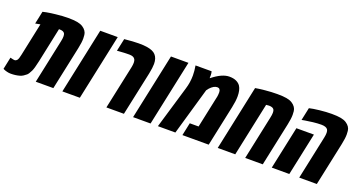

<svg xmlns="http://www.w3.org/2000/svg" viewBox="-94 -1181 3202 1729"><g transform="rotate(20 1507.0 -316.5)"><path d="M530.3 -511.2Q530.3 -473.6 518.1 -416.5L429.7 0H261.2L349.6 -417Q356.4 -447.8 356.4 -466.6Q356.4 -485.4 351.6 -495.1Q341.3 -516.1 301.8 -516.1H295.9L225.6 -183.1Q209.5 -108.4 196.8 -83Q179.2 -46.9 166.3 -35.9Q153.3 -24.9 139.4 -15.9Q125.5 -6.8 108.9 -2Q70.8 9.3 23.9 9.3Q6.3 9.3 -12.5 4.6Q-31.2 0 -41 -4.9L-51.3 -9.8L-26.9 -125.5Q4.4 -117.2 13.7 -117.2Q22.9 -117.2 29.5 -121.6Q36.1 -126 40 -131.1Q43.9 -136.2 47.9 -147Q51.8 -159.7 57.1 -183.1L124 -499.5L76.7 -490.7L102.5 -612.3Q114.7 -615.2 136.7 -619.9Q158.7 -624.5 222.9 -632.1Q287.1 -639.6 340.3 -639.6Q393.6 -639.6 427 -633.5Q460.4 -627.4 481.7 -613.8Q502.9 -600.1 514.6 -582.5Q526.4 -564.9 528.3 -544.9Q530.3 -524.9 530.3 -511.2Z M683.6 0H516.1L649.9 -629.9H817.4Z M878.4 -632.8Q964.8 -641.6 1014.6 -641.6Q1064.5 -641.6 1094.5 -636.7Q1124.5 -631.8 1145.5 -622.8Q1166.5 -613.8 1179.7 -599.1Q1207.5 -568.8 1207.5 -514.2Q1207.5 -479 1195.3 -418.5L1106 0H938L1027.3 -418.9Q1032.2 -442.4 1032.2 -461.9Q1032.2 -481.4 1025.4 -494.1Q1012.2 -518.1 969.2 -518.1Q923.8 -518.1 870.1 -513.7L852.5 -512.2Z M1361.3 0H1193.8L1327.6 -629.9H1495.1Z M1571.8 -536.1Q1571.8 -579.6 1563 -629.9H1717.3Q1722.2 -611.3 1722.2 -592.8Q1722.2 -574.2 1721.7 -566.4H1724.1Q1815.4 -639.6 1885.3 -639.6Q1924.8 -639.6 1951.7 -627Q1978.5 -614.3 1992.7 -592.8Q2014.6 -559.1 2014.6 -496.6Q2014.6 -452.6 2001 -389.2L1918.5 0H1666.5L1692.4 -122.6H1776.9L1833.5 -389.2Q1846.2 -436.5 1846.2 -470.2Q1846.2 -473.6 1846.2 -477.1Q1844.7 -512.7 1814.9 -512.7Q1782.2 -512.7 1746.1 -473.6Q1738.3 -464.8 1729.5 -452.1L1599.1 0H1431.6L1552.2 -406.2Q1571.8 -470.7 1571.8 -536.1Z M2537.1 -511.2Q2537.1 -473.6 2524.9 -416.5L2436.5 0H2268.1L2356.4 -417Q2363.3 -447.8 2363.3 -466.6Q2363.3 -485.4 2358.4 -495.1Q2348.1 -516.1 2309.1 -516.1Q2306.2 -516.1 2281.7 -513.7L2172.9 0H2004.9L2136.7 -621.6Q2165.5 -627.4 2226.6 -633.5Q2287.6 -639.6 2344 -639.6Q2400.4 -639.6 2433.8 -633.5Q2467.3 -627.4 2488.5 -613.8Q2509.8 -600.1 2521.5 -582.5Q2533.2 -564.9 2535.2 -544.9Q2537.1 -524.9 2537.1 -511.2Z M3055.2 -511.2Q3055.2 -473.6 3043 -416.5L2954.6 0H2786.1L2874.5 -417Q2879.9 -442.4 2879.9 -462.6Q2879.9 -482.9 2872.1 -494.6Q2857.4 -516.1 2809.6 -516.1Q2776.4 -516.1 2731 -511Q2685.5 -505.9 2656.7 -500.5L2627.9 -495.1L2653.8 -617.2Q2687 -625.5 2750.5 -632.6Q2814 -639.6 2866.2 -639.6Q2918.5 -639.6 2951.9 -633.5Q2985.4 -627.4 3006.6 -613.8Q3027.8 -600.1 3039.6 -582.5Q3051.3 -564.9 3053.2 -544.9Q3055.2 -524.9 3055.2 -511.2ZM2690.9 0H2522.9L2609.9 -409.2H2777.8Z"/></g></svg>

Font: Open Sans Hebrew Condensed Extra Bold
Style: Italic
Weight: 800
Width: 3
Italic angle: -12°
Foundry: Ascender Corporation, Yanek Iontef
Version: Version 2.001;PS 002.001;hotconv 1.0.70;makeotf.lib2.5.58329